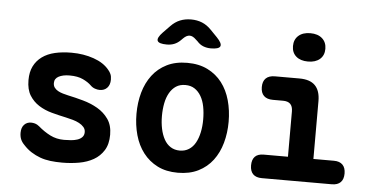

<svg xmlns="http://www.w3.org/2000/svg" viewBox="-53 -884 1906 992"><g transform="rotate(5 900.0 -387.5)"><path d="M300 10Q267 10 238.5 6.5Q210 3 185.5 -6Q161 -15 139 -29Q117 -43 98 -64Q85 -77 79 -91.5Q73 -106 73 -125Q73 -152 87 -167Q101 -182 123 -182Q133 -182 143.5 -179Q154 -176 165 -167Q195 -141 227.5 -124.5Q260 -108 300 -108Q318 -108 336 -109.5Q354 -111 369 -116Q384 -121 393.5 -131Q403 -141 403 -157Q403 -172 393.5 -183Q384 -194 369 -202Q354 -210 336 -215Q318 -220 300 -224Q262 -232 225 -242Q188 -252 158 -271Q128 -290 109 -320.5Q90 -351 90 -400Q90 -442 105 -472Q120 -502 147.5 -522Q175 -542 213.5 -551Q252 -560 300 -560Q362 -560 415 -541.5Q468 -523 496 -488Q504 -479 509 -467.5Q514 -456 514 -439Q514 -412 499.5 -396.5Q485 -381 461 -381Q449 -381 436 -385.5Q423 -390 413 -400Q397 -416 369.5 -429Q342 -442 300 -442Q282 -442 268 -439Q254 -436 243.5 -430.5Q233 -425 227.5 -416.5Q222 -408 222 -396Q222 -382 229 -372.5Q236 -363 247.5 -356.5Q259 -350 273 -346Q287 -342 300 -339Q338 -331 379.5 -319.5Q421 -308 455.5 -288Q490 -268 512.5 -236Q535 -204 535 -155Q535 -106 515 -74Q495 -42 462.5 -23.5Q430 -5 388 2.5Q346 10 300 10Z M900 10Q839 10 794.5 -12.5Q750 -35 720 -74Q690 -113 675.5 -165Q661 -217 661 -275Q661 -334 675.5 -385.5Q690 -437 719.5 -476Q749 -515 794 -537.5Q839 -560 900 -560Q961 -560 1006 -537.5Q1051 -515 1080.5 -476.5Q1110 -438 1124.5 -386Q1139 -334 1139 -275Q1139 -217 1124.5 -165Q1110 -113 1080.5 -74Q1051 -35 1006 -12.5Q961 10 900 10ZM900 -105Q927 -105 947.5 -118Q968 -131 981 -154.5Q994 -178 1000.5 -209Q1007 -240 1007 -275Q1007 -311 1001 -342Q995 -373 981.5 -396Q968 -419 948 -432Q928 -445 900 -445Q872 -445 852 -432Q832 -419 818.5 -395.5Q805 -372 799 -341Q793 -310 793 -275Q793 -240 799.5 -209Q806 -178 819 -154.5Q832 -131 852.5 -118Q873 -105 900 -105ZM786 -645Q744 -645 737.5 -660Q731 -675 760 -705L795 -741Q817 -764 843 -774.5Q869 -785 900 -785Q931 -785 957 -774.5Q983 -764 1005 -741L1040 -705Q1069 -675 1062.5 -660Q1056 -645 1014 -645Q993 -645 975 -652Q957 -659 943 -675L933 -684Q916 -701 900 -701Q884 -701 867 -684L857 -674Q842 -659 824.5 -652Q807 -645 786 -645Z M1699 -122Q1728 -122 1743.5 -106.5Q1759 -91 1759 -61Q1759 -31 1743.5 -15.5Q1728 0 1698 0H1335Q1305 0 1289.5 -15.5Q1274 -31 1274 -61Q1274 -91 1289 -106.5Q1304 -122 1334 -122H1460V-357Q1460 -383 1447.5 -395.5Q1435 -408 1410 -408H1357Q1326 -408 1310 -423.5Q1294 -439 1294 -469Q1294 -499 1310 -514.5Q1326 -530 1357 -530H1484Q1539 -530 1565.5 -503Q1592 -476 1592 -422V-122ZM1520 -621Q1481 -621 1458.5 -640.5Q1436 -660 1436 -694Q1436 -728 1458.5 -748Q1481 -768 1520 -768Q1559 -768 1581.5 -748Q1604 -728 1604 -694Q1604 -660 1581.5 -640.5Q1559 -621 1520 -621Z"/></g></svg>

Font: Maple Mono
Style: Bold
Weight: 700
Monospace: yes
Designer: subframe7536
Version: Version 7.200